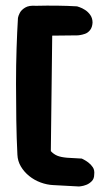

<svg xmlns="http://www.w3.org/2000/svg" viewBox="-20 -678 399 695"><path d="M173 -8Q150 -9 127 -17.5Q104 -26 85.5 -41Q67 -56 55.5 -75.5Q44 -95 43 -118Q40 -177 39 -242.5Q38 -308 38 -375Q38 -442 40 -503Q42 -564 45 -613Q46 -620 51.5 -631Q57 -642 71 -650.5Q85 -659 110 -657Q150 -658 187.5 -657.5Q225 -657 259 -655Q259 -655 268 -652Q277 -649 288 -642Q299 -635 307 -623.5Q315 -612 315 -596Q314 -579 306 -569Q298 -559 287.5 -555.5Q277 -552 269.5 -551Q262 -550 262 -550L169 -549L164 -131Q174 -120 187 -114.5Q200 -109 223 -107L276 -104Q276 -104 283 -100.5Q290 -97 299.5 -90Q309 -83 316 -72.5Q323 -62 321 -46Q321 -31 312 -22Q303 -13 292.5 -9Q282 -5 274 -4Q266 -3 266 -3Z"/></svg>

Font: Sour Gummy Black SemiBold
Style: Regular
Weight: 600
Version: Version 1.000